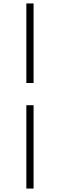

<svg xmlns="http://www.w3.org/2000/svg" viewBox="-20 -826 347 1115"><path d="M133 269V-215H175V269ZM175 -344H133V-806H175Z"/></svg>

Font: Noto Serif JP ExtraLight ExtraLight
Style: Regular
Weight: 250
Version: Version 2.003-H1;hotconv 1.1.1;makeotfexe 2.6.0